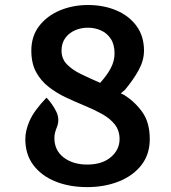

<svg xmlns="http://www.w3.org/2000/svg" viewBox="-20 -733 684 766"><path d="M328 13.5Q257 13.5 201.2 -9Q145.5 -31.5 113.2 -74.2Q81 -117 81 -178Q81 -212.5 98.5 -252Q116 -291.5 165.5 -343.5Q188.5 -319.5 203.8 -289.2Q219 -259 208 -228.5Q202.5 -215 199.8 -204.5Q197 -194 197 -182.5Q197 -133 234 -104.8Q271 -76.5 328 -76.5Q387.5 -76.5 422.2 -106Q457 -135.5 457 -178Q457 -212.5 438 -236.5Q419 -260.5 387.5 -278Q356 -295.5 318.5 -311Q281 -326.5 243.5 -344Q206 -361.5 174.5 -386Q143 -410.5 124 -445.5Q105 -480.5 105 -531Q105 -588.5 136.2 -629.2Q167.5 -670 219 -691.5Q270.5 -713 331 -713Q393.5 -713 444.2 -691.5Q495 -670 524.8 -629.2Q554.5 -588.5 554.5 -531Q554.5 -492 533.2 -453.2Q512 -414.5 478 -374L462 -360.5L476.5 -353.5Q519.5 -326 548.5 -284.8Q577.5 -243.5 577.5 -178Q577.5 -117 544 -74.2Q510.5 -31.5 453.8 -9Q397 13.5 328 13.5ZM379.5 -402.5Q407 -432.5 422 -461.2Q437 -490 437 -519.5Q437 -555.5 422 -578.2Q407 -601 382.5 -611.8Q358 -622.5 331 -622.5Q303 -622.5 279 -612Q255 -601.5 240.2 -581Q225.5 -560.5 225.5 -531Q225.5 -498 247.5 -475.8Q269.5 -453.5 304.5 -436.8Q339.5 -420 379.5 -402.5Z"/></svg>

Font: Expletus Sans SemiBold
Style: Regular
Weight: 600
Version: Version 7.500